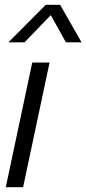

<svg xmlns="http://www.w3.org/2000/svg" viewBox="-20 -778 359 798"><path d="M186 -518 76 0H4L114 -518ZM15 -602 170 -758H230L319 -602H254L191 -715L82 -602Z"/></svg>

Font: Nacelle Light
Style: Italic
Weight: 300
Italic angle: -12°
Designer: Sora Sagano
Foundry: Sora Sagano
Version: Version 1.000;FEAKit 1.0